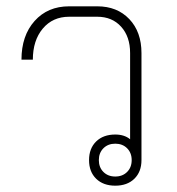

<svg xmlns="http://www.w3.org/2000/svg" viewBox="-20 -578 560 608"><path d="M428 -410V-71Q428 -34 405.5 -12Q383 10 345 10Q307 10 284.5 -12Q262 -34 262 -71Q262 -108 284.5 -130Q307 -152 345 -152Q374 -152 392 -137V-410Q392 -462 363.5 -493.5Q335 -525 288 -525H199Q147 -525 115.5 -487.5Q84 -450 84 -389H48Q48 -465 89.5 -511.5Q131 -558 199 -558H288Q351 -558 389.5 -517.5Q428 -477 428 -410ZM397 -71Q397 -94 382.5 -108.5Q368 -123 345 -123Q322 -123 307.5 -108.5Q293 -94 293 -71Q293 -48 307.5 -33.5Q322 -19 345 -19Q368 -19 382.5 -33.5Q397 -48 397 -71Z"/></svg>

Font: Bai Jamjuree ExtraLight
Style: Regular
Weight: 275
Designer: Katatrad Aksorn Co.,Ltd.
Foundry: Cadson Demak Co.,Ltd.
Version: Version 1.000; ttfautohint (v1.6)